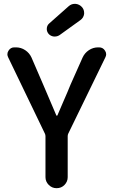

<svg xmlns="http://www.w3.org/2000/svg" viewBox="-20 -984 593 1004"><path d="M275.4 0Q252 0 234.9 -17.1Q217.8 -34.2 217.8 -57.6V-271.5Q217.8 -279.3 214.8 -285.2L22.5 -684.6Q18.6 -692.4 18.6 -700.2Q18.6 -710 24.4 -718.8Q35.2 -736.3 54.7 -736.3H63.5Q89.8 -736.3 111.8 -721.7Q133.8 -707 144.5 -683.6L206.1 -541Q254.9 -424.8 274.4 -380.9Q275.4 -378.9 277.3 -378.9Q279.3 -378.9 280.3 -380.9Q284.2 -391.6 310.1 -450.2Q335.9 -508.8 348.6 -541L412.1 -683.6Q422.9 -707 444.8 -721.7Q466.8 -736.3 493.2 -736.3H498Q518.6 -736.3 529.3 -718.8Q535.2 -710 535.2 -700.2Q535.2 -692.4 531.2 -684.6L336.9 -285.2Q334 -279.3 334 -271.5V-57.6Q334 -34.2 317.4 -17.1Q300.8 0 276.4 0ZM292 -800.8Q280.3 -793 266.6 -793Q264.6 -793 261.7 -793Q245.1 -794.9 234.4 -806.6Q224.6 -818.4 224.6 -832Q224.6 -850.6 237.3 -861.3L339.8 -952.1Q353.5 -963.9 371.1 -963.9Q373 -963.9 375 -963.9Q395.5 -961.9 409.2 -946.3Q419.9 -933.6 419.9 -917Q419.9 -914.1 419.9 -911.1Q417 -890.6 400.4 -878.9Z"/></svg>

Font: Gen Jyuu Gothic P Medium
Style: Regular
Weight: 500
Designer: [Source Han Sans]
Ryoko NISHIZUKA  (kana & ideographs); Paul D. Hunt (Latin, Greek & Cyrillic); Wenlong ZHANG  (bopomofo
Version: Version 1.002.20150607